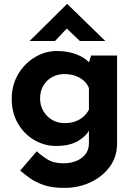

<svg xmlns="http://www.w3.org/2000/svg" viewBox="-20 -712 673 952"><path d="M297.9 219.7Q239.3 219.7 198.7 206.1Q158.2 192.4 129.9 172.4Q101.6 152.3 80.1 133.8L162.1 38.1Q185.5 59.6 215.8 78.6Q246.1 97.7 295.9 97.7Q329.1 97.7 357.4 86.4Q385.7 75.2 403.3 53.2Q420.9 31.2 420.9 -2V-97.7L425.8 -73.2Q410.2 -39.1 368.2 -13.7Q326.2 11.7 257.8 11.7Q199.2 11.7 148.4 -18.6Q97.7 -48.8 67.9 -101.6Q38.1 -154.3 38.1 -220.7Q38.1 -290 69.8 -343.8Q101.6 -397.5 152.8 -428.2Q204.1 -459 260.7 -459Q317.4 -459 359.4 -442.4Q401.4 -425.8 421.9 -402.3L417 -388.7L431.6 -436.5H560.5V0Q560.5 64.5 524.9 113.8Q489.3 163.1 429.7 191.4Q370.1 219.7 297.9 219.7ZM178.7 -224.6Q178.7 -189.5 194.8 -161.6Q210.9 -133.8 238.3 -117.7Q265.6 -101.6 299.8 -101.6Q329.1 -101.6 351.6 -109.4Q374 -117.2 391.6 -131.8Q409.2 -146.5 420.9 -168V-275.4Q412.1 -297.9 394 -313Q376 -328.1 352.5 -336.4Q329.1 -344.7 299.8 -344.7Q265.6 -344.7 238.3 -329.6Q210.9 -314.5 194.8 -287.1Q178.7 -259.8 178.7 -224.6ZM376 -508.8 297.9 -583 332 -592.8 252.9 -508.8H127L312.5 -692.4H313.5L502 -508.8Z"/></svg>

Font: Josefin Sans CFJ
Style: Bold
Weight: 700
Designer: Santiago Orozco
Foundry: Typemade
Version: Version 2.001